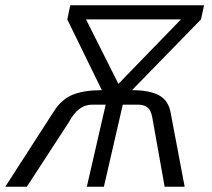

<svg xmlns="http://www.w3.org/2000/svg" viewBox="-41 -710 807 730"><path d="M-21 0 164.1 -287.1Q193.8 -333.5 236.6 -350.3Q279.3 -367.2 346.2 -367.2L214.8 -636.2L226.1 -689.9H734.9L723.1 -636.2L460.9 -367.2Q527.8 -367.2 564 -347.4Q600.1 -327.6 607.9 -280.8L661.1 0H585L540 -252Q535.6 -281.7 527.3 -293.5Q513.7 -312 483.9 -312H425.8L354 0H289.1L360.8 -312H308.1Q256.3 -312 221.2 -246.1L61 0ZM409.2 -391.1 647 -636.2H286.1Z"/></svg>

Font: HK Grotesk Light Italic
Style: Regular
Weight: 300
Italic angle: -13°
Designer: Alfredo Marco Pradil and Stefan Peev
Foundry: Hanken Design Co.
Version: Version 1.000;PS 001.000;hotconv 1.0.88;makeotf.lib2.5.64775